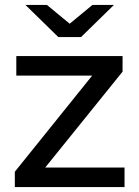

<svg xmlns="http://www.w3.org/2000/svg" viewBox="-20 -757 561 777"><path d="M484 0H40V-62L353 -451H46V-530H476V-467L163 -79H484ZM308 -607H216L83 -737H170L262 -661L354 -737H441Z"/></svg>

Font: Argentum Novus
Style: Regular
Weight: 400
Designer: Julieta Ulanovsky
Foundry: Julieta Ulanovsky
Version: Version 7.20;July 27, 2021;FontCreator 13.0.0.2683 64-bit